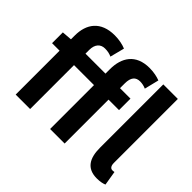

<svg xmlns="http://www.w3.org/2000/svg" viewBox="-169 -1086 1373 1373"><g transform="rotate(45 518.0 -399.0)"><path d="M938 14C972 14 997 8 1013 1L995 -108C985 -106 981 -106 975 -106C961 -106 946 -117 946 -151V-798H799V-157C799 -53 836 14 938 14ZM28 -444H104V0H250V-444H452V0H599V-444H705V-560H599V-608C599 -670 624 -696 667 -696C686 -696 707 -692 727 -683L754 -793C729 -803 691 -812 647 -812C507 -812 452 -721 452 -605V-560H250V-598C250 -656 280 -685 323 -685C352 -685 371 -680 391 -671L419 -780C391 -792 350 -801 306 -801C163 -801 104 -713 104 -598V-559L28 -553Z"/></g></svg>

Font: Noto Sans JP
Style: Bold
Weight: 700
Designer: Ryoko NISHIZUKA 西塚涼子 (kana, bopomofo & ideographs); Paul D. Hunt (Latin, Greek & Cyrillic); Sandoll Communications 산돌커뮤니
Foundry: Adobe
Version: Version 2.004;hotconv 1.0.118;makeotfexe 2.5.65603